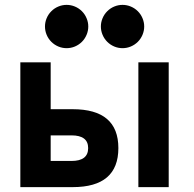

<svg xmlns="http://www.w3.org/2000/svg" viewBox="-20 -768 797 788"><path d="M278.3 0H63.5V-512.2H188V-319.8H278.3Q465.8 -319.8 465.8 -160.2Q465.8 0 278.3 0ZM273.4 -107.4Q341.8 -107.4 341.8 -160.2Q341.8 -212.4 273.4 -212.4H188V-107.4ZM672.4 0H547.9V-512.2H672.4ZM253.4 -570.3Q235.8 -570.3 219.5 -577.1Q203.1 -584 190.7 -596.4Q178.2 -608.9 171.4 -625.2Q164.6 -641.6 164.6 -659.2Q164.6 -676.8 171.4 -693.1Q178.2 -709.5 190.7 -721.9Q203.1 -734.4 219.5 -741.2Q235.8 -748 253.4 -748Q271 -748 287.4 -741.2Q303.7 -734.4 316.2 -721.9Q328.6 -709.5 335.4 -693.1Q342.3 -676.8 342.3 -659.2Q342.3 -641.6 335.4 -625.2Q328.6 -608.9 316.2 -596.4Q303.7 -584 287.4 -577.1Q271 -570.3 253.4 -570.3ZM482.9 -570.3Q465.3 -570.3 449 -577.1Q432.6 -584 420.2 -596.4Q407.7 -608.9 400.9 -625.2Q394 -641.6 394 -659.2Q394 -676.8 400.9 -693.1Q407.7 -709.5 420.2 -721.9Q432.6 -734.4 449 -741.2Q465.3 -748 482.9 -748Q500.5 -748 516.8 -741.2Q533.2 -734.4 545.7 -721.9Q558.1 -709.5 564.9 -693.1Q571.8 -676.8 571.8 -659.2Q571.8 -641.6 564.9 -625.2Q558.1 -608.9 545.7 -596.4Q533.2 -584 516.8 -577.1Q500.5 -570.3 482.9 -570.3Z"/></svg>

Font: Cadman
Style: Bold
Weight: 700
Designer: Paul James MIller
Foundry: High-Logic / Made with FontCreator
Version: Version 2.114;March 28, 2021;FontCreator 13.0.0.2683 64-bit